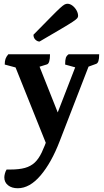

<svg xmlns="http://www.w3.org/2000/svg" viewBox="-20 -732 551 1022"><path d="M74.6 270Q42.6 270 22.8 254.2Q3 238.4 3 212.4Q3 203.7 6.1 191.7Q9.3 179.6 15.1 170.4H34.3Q82 170.4 112.9 161.7Q143.8 153 164.9 133.3Q186 113.5 202.3 79.2Q218.6 44.9 236.2 -5.8L233.1 51.6L58.1 -384.8L80.6 -368.2L5.2 -388.4Q5.2 -407 9.4 -418.8Q13.6 -430.6 24.1 -443H246.2Q246.2 -394.8 230.2 -389.3L168.4 -370.1L185.1 -390.7L304.3 -90.8L270.5 -90.3L385.8 -387.9L393.1 -370L326.7 -388.4Q326.7 -413.2 330.5 -424.3Q334.2 -435.4 345.2 -443H507.9Q507.9 -418.8 503.9 -406.9Q499.9 -395 491.9 -392.1L434.9 -371.4L456.5 -390.8L297.9 18.9Q254.1 133.4 196.1 201.7Q138.1 270 74.6 270ZM190.5 -510.9Q178.9 -510.9 168.5 -520.8Q158.1 -530.7 158.1 -547.1Q216.7 -606.5 249.8 -640.2Q282.8 -673.9 299.4 -689Q316 -704.1 323.8 -708Q331.7 -712 339 -712Q352.6 -712 365.7 -702Q378.7 -692.1 387.2 -677.1Q395.7 -662.1 395.7 -647.1Q395.7 -641.2 391 -635Q386.3 -628.9 367.3 -616.2Q348.3 -603.5 306.5 -578.9Q264.7 -554.3 190.5 -510.9Z"/></svg>

Font: Petrona
Style: Regular
Weight: 400
Designer: Ringo R. Seeber
Foundry: Ringo R. Seeber
Version: Version 2.001; ttfautohint (v1.8.3)